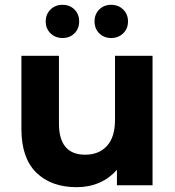

<svg xmlns="http://www.w3.org/2000/svg" viewBox="-20 -770 727 798"><path d="M614 -538V0H466V-64Q435 -29 392.5 -10.5Q350 8 299 8Q193 8 131 -52.5Q69 -113 69 -234V-538H225V-257Q225 -127 334 -127Q391 -127 424.5 -163.5Q458 -200 458 -272V-538ZM170 -681Q170 -711 190 -730.5Q210 -750 240 -750Q270 -750 289.5 -730.5Q309 -711 309 -681Q309 -651 289.5 -631.5Q270 -612 240 -612Q210 -612 190 -631.5Q170 -651 170 -681ZM373 -681Q373 -711 392.5 -730.5Q412 -750 442 -750Q472 -750 492 -730.5Q512 -711 512 -681Q512 -651 492 -631.5Q472 -612 442 -612Q412 -612 392.5 -631.5Q373 -651 373 -681Z"/></svg>

Font: CMG Sans
Style: Bold
Weight: 700
Designer: Julieta Ulanovsky
Foundry: Julieta Ulanovsky
Version: Version 7.200